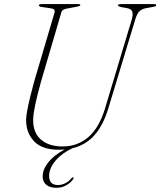

<svg xmlns="http://www.w3.org/2000/svg" viewBox="-20 -720 783 938"><path d="M493 -190 624 -625.5Q631 -650.5 625.8 -663.8Q620.5 -677 599.5 -680.5L571 -685.5Q556.5 -689 556.5 -693.5Q556.5 -700 569 -700H734Q743 -700 743 -695Q743 -692 740.8 -690.2Q738.5 -688.5 729 -686.5L693 -680Q673.5 -676.5 661.2 -664.8Q649 -653 640.5 -624L509.5 -191.5Q485 -109.5 442.2 -60.5Q399.5 -11.5 334 4Q281 29 250.8 65.5Q220.5 102 220 137.5Q219 184 263.5 184Q281 184 299.2 175Q317.5 166 328.5 151Q333 146 337 146.5Q341.5 147 338.5 153Q330 168.5 307.5 183Q285 197.5 256 197.5Q223.5 197.5 205.8 182.5Q188 167.5 188.5 140.5Q189 106.5 217.2 71.5Q245.5 36.5 296 10.5Q282 11.5 267 11.5Q185 11.5 145.8 -30.5Q106.5 -72.5 107.5 -137.5Q108 -154.5 114 -185.5Q120 -216.5 129 -252.8Q138 -289 147 -322L246 -657Q252 -676 230.5 -679L183.5 -686Q170 -688 170 -694Q170 -700 184.5 -700H363.5Q372.5 -700 372.5 -695.5Q372.5 -690.5 356 -687.5L304.5 -677.5Q294.5 -676 288 -671.5Q281.5 -667 278.5 -655.5L180 -320Q161.5 -253.5 152.2 -209.5Q143 -165.5 142 -136.5Q141 -71.5 180 -38Q219 -4.5 286 -4.5Q358 -4.5 411 -49.5Q464 -94.5 493 -190Z"/></svg>

Font: Fraunces 72pt Thin
Style: Italic
Weight: 100
Italic angle: -16°
Version: Version 1.000;[b76b70a41]